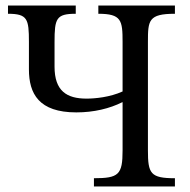

<svg xmlns="http://www.w3.org/2000/svg" viewBox="-20 -677 690 697"><path d="M425 -345C379 -324 325 -319 294 -319C222 -319 178 -347 178 -435V-524C178 -610 184 -627 255 -627V-657H9V-627C80 -627 85 -608 85 -525V-425C85 -337 121 -269 257 -269C321 -269 378 -283 424 -306H425V-131C425 -43 411 -30 321 -30V0H615V-30C526 -30 517 -47 517 -131V-525C517 -603 519 -627 615 -627V-657H337V-627C421 -627 425 -603 425 -525Z"/></svg>

Font: STIX Two Math
Style: Regular
Weight: 400
Designer: Ross Mills, John Hudson & Paul Hanslow, Tiro Typeworks Ltd; with portions MicroPress Inc., with additions and correction
Foundry: Tiro Typeworks Ltd
Version: Version 2.02 b142